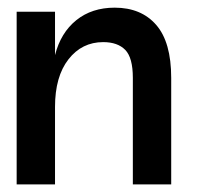

<svg xmlns="http://www.w3.org/2000/svg" viewBox="-20 -486 586 506"><path d="M431.2 0H330.1V-280.8Q330.1 -334 310.1 -354.5Q290 -375 252 -375Q195.8 -375 160.4 -329.6Q125 -284.2 125 -204.1V0H23.9V-455.1H125V-340.8Q140.1 -399.9 181.2 -432.9Q222.2 -465.8 282.2 -465.8Q352.1 -465.8 391.6 -420.4Q431.2 -375 431.2 -280.8Z"/></svg>

Font: Anonymous Pro
Style: Bold
Weight: 700
Monospace: yes
Designer: Mark Simonson
Version: Version 1.003